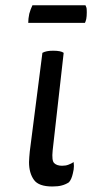

<svg xmlns="http://www.w3.org/2000/svg" viewBox="-20 -674 343 714"><path d="M100.6 -654.3Q93.8 -640.6 88.9 -623Q85 -604.5 85 -588.9Q155.3 -588.9 295.9 -588.9Q298.8 -594.7 300.8 -603.5Q302.7 -613.3 302.7 -627.9Q302.7 -638.7 301.8 -644.5Q299.8 -650.4 297.9 -654.3Q232.4 -654.3 100.6 -654.3ZM216.8 -477.5Q211.9 -481.4 202.1 -483.4Q192.4 -485.4 177.7 -485.4Q163.1 -485.4 154.3 -483.4Q144.5 -481.4 137.7 -477.5Q122.1 -355.5 90.8 -111.3Q89.8 -100.6 88.9 -89.8Q87.9 -80.1 87.9 -71.3Q87.9 -30.3 106.4 -4.9Q124 19.5 174.8 19.5Q196.3 19.5 210 15.6Q224.6 11.7 236.3 3.9Q246.1 -6.8 251 -29.3Q254.9 -43.9 254.9 -56.6Q254.9 -64.5 253.9 -71.3Q245.1 -65.4 234.4 -61.5Q224.6 -57.6 210.9 -57.6Q191.4 -57.6 181.6 -67.4Q171.9 -76.2 175.8 -114.3Q189.5 -235.4 216.8 -477.5Z"/></svg>

Font: cl
Style: Italic
Weight: 400
Designer: Mitja Miklavcic
Version: Version 7.504; 2011; Build 1022